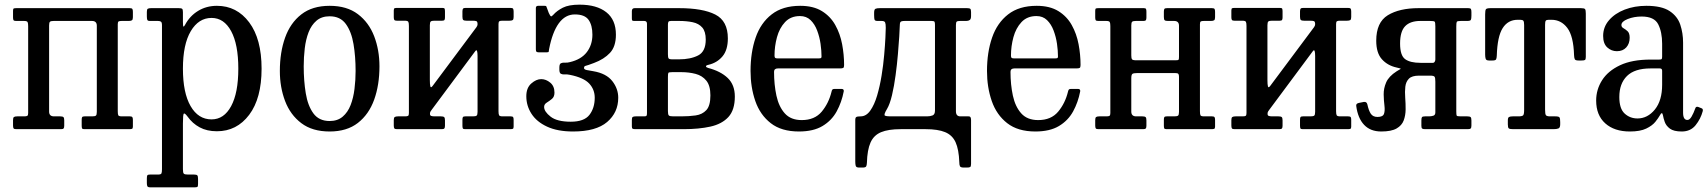

<svg xmlns="http://www.w3.org/2000/svg" viewBox="-20 -555 7337 825"><path d="M191 -75.5Q191 -55 212 -55H238.5Q248.5 -55 252.2 -52Q256 -49 256 -38V-15Q256 -6 253.2 -3Q250.5 0 242 0H50Q41 0 38.5 -3.2Q36 -6.5 36 -16V-39Q36 -49.5 40 -52.2Q44 -55 54 -55H84Q93.5 -55 97.2 -57.2Q101 -59.5 101 -69V-442.5Q101 -455.5 98.5 -460.2Q96 -465 83 -465H49Q40.5 -465 38.2 -468.2Q36 -471.5 36 -480V-509Q36 -517.5 39.5 -518.8Q43 -520 51.5 -520H537Q546 -520 548.5 -516.8Q551 -513.5 551 -504V-481Q551 -470.5 546.8 -467.8Q542.5 -465 533 -465H503Q493 -465 489.5 -462.8Q486 -460.5 486 -451V-77.5Q486 -64.5 488.2 -59.8Q490.5 -55 504 -55H538Q546 -55 548.5 -51.8Q551 -48.5 551 -40V-11Q551 -3 547.2 -1.5Q543.5 0 535.5 0H342Q334 0 332.5 -3.8Q331 -7.5 331 -15.5V-40.5Q331 -49 333.2 -52Q335.5 -55 343.5 -55H376Q388 -55 392 -58.2Q396 -61.5 396 -74.5V-444.5Q396 -465 375 -465H211Q199 -465 195 -461.8Q191 -458.5 191 -445.5Z M611 -485V-504Q611 -515 615.2 -517.5Q619.5 -520 629.5 -520H747.5Q759 -520 762.5 -517.2Q766 -514.5 766 -503V-461Q766 -442.5 768.2 -441Q770.5 -439.5 775 -448Q795.5 -486.5 831.2 -508.2Q867 -530 912 -530Q997.5 -530 1050.8 -458.8Q1104 -387.5 1104 -260Q1104 -132.5 1050.8 -61.8Q997.5 9 912 9Q869 9 838 -7.8Q807 -24.5 786 -54Q774 -70 770 -67Q766 -64 766 -24V172Q766 187.5 769.8 191.2Q773.5 195 787 195H813.5Q824.5 195 827.8 198.5Q831 202 831 214V234.5Q831 245.5 828.5 247.8Q826 250 815.5 250H626.5Q616 250 613.5 245.8Q611 241.5 611 232V212Q611 202 613 198.5Q615 195 624.5 195H659Q671 195 673.5 190.5Q676 186 676 172V-446Q676 -459 671.5 -462Q667 -465 658.5 -465H623.5Q615 -465 613 -469.5Q611 -474 611 -485ZM766 -260Q766 -156 799 -99Q832 -42 889 -42Q942.5 -42 973.2 -99Q1004 -156 1004 -260Q1004 -364.5 973.2 -421.2Q942.5 -478 889 -478Q833.5 -478 799.8 -421.2Q766 -364.5 766 -260Z M1182.5 -250Q1182.5 -330 1205 -393.2Q1227.5 -456.5 1274.8 -493.2Q1322 -530 1396.5 -530Q1470.5 -530 1517.8 -494.2Q1565 -458.5 1587.8 -399.2Q1610.5 -340 1610.5 -270Q1610.5 -190 1587.8 -126.8Q1565 -63.5 1517.8 -26.8Q1470.5 10 1396.5 10Q1322 10 1274.8 -25.8Q1227.5 -61.5 1205 -120.8Q1182.5 -180 1182.5 -250ZM1285 -270Q1285 -208 1293.8 -154.5Q1302.5 -101 1326.5 -68Q1350.5 -35 1396.5 -35Q1430.5 -35 1452.5 -53.8Q1474.5 -72.5 1486.5 -103.5Q1498.5 -134.5 1503.2 -172.8Q1508 -211 1508 -250Q1508 -312 1499 -365.5Q1490 -419 1466 -452Q1442 -485 1396.5 -485Q1362 -485 1340 -466.2Q1318 -447.5 1306 -416.5Q1294 -385.5 1289.5 -347.2Q1285 -309 1285 -270Z M2122 -77.5Q2122 -64.5 2124.5 -59.8Q2127 -55 2140 -55H2174Q2182.5 -55 2184.8 -51.8Q2187 -48.5 2187 -40V-11Q2187 -3 2183.5 -1.5Q2180 0 2171.5 0H1978Q1970 0 1968.5 -3.8Q1967 -7.5 1967 -15.5V-40.5Q1967 -49 1969.2 -52Q1971.5 -55 1979.5 -55H2012Q2024 -55 2028 -58.2Q2032 -61.5 2032 -74.5V-314.5Q2032 -329 2029.8 -335.8Q2027.5 -342.5 2022 -335L1835.5 -84Q1833 -80.5 1830.2 -76.5Q1827.5 -72.5 1827.5 -66Q1827.5 -58.5 1833 -56.8Q1838.5 -55 1848 -55H1874.5Q1884.5 -55 1888.2 -52Q1892 -49 1892 -38V-15Q1892 -6 1889.2 -3Q1886.5 0 1878 0H1686Q1677 0 1674.5 -3.2Q1672 -6.5 1672 -16V-39Q1672 -49.5 1676.2 -52.2Q1680.5 -55 1690 -55H1720Q1730 -55 1733.5 -57.2Q1737 -59.5 1737 -69V-443.5Q1737 -456.5 1734.5 -461.2Q1732 -466 1719 -466H1685Q1677 -466 1674.5 -469.2Q1672 -472.5 1672 -481V-510Q1672 -518.5 1675.8 -519.8Q1679.5 -521 1687.5 -521H1881Q1889 -521 1890.5 -517.5Q1892 -514 1892 -505.5V-480.5Q1892 -472.5 1889.8 -469.2Q1887.5 -466 1879.5 -466H1847Q1835 -466 1831 -462.8Q1827 -459.5 1827 -446.5V-211Q1827 -191.5 1829.2 -183.5Q1831.5 -175.5 1839.5 -186.5L2027.5 -438.5Q2032 -445 2032 -450.5Q2032 -462 2027.2 -464Q2022.5 -466 2011 -466H1984.5Q1974.5 -466 1970.8 -469Q1967 -472 1967 -483V-506Q1967 -515 1969.8 -518Q1972.5 -521 1981 -521H2173Q2182 -521 2184.5 -517.8Q2187 -514.5 2187 -505V-482Q2187 -471.5 2183 -468.8Q2179 -466 2169 -466H2139Q2129.5 -466 2125.8 -463.8Q2122 -461.5 2122 -452Z M2241.5 -141.5Q2241.5 -177.5 2262.8 -196.2Q2284 -215 2305.5 -215Q2326 -215 2344.2 -200Q2362.5 -185 2362.5 -157Q2362.5 -139 2351.5 -130Q2340.5 -121 2329.2 -114Q2318 -107 2318 -95.5Q2318 -75.5 2345.8 -53.8Q2373.5 -32 2432.5 -32Q2490 -32 2512.8 -61.5Q2535.5 -91 2535.5 -135Q2535.5 -170.5 2511.8 -196Q2488 -221.5 2428.5 -233.5Q2417 -236 2406.8 -235.2Q2396.5 -234.5 2390 -238Q2383.5 -241.5 2383.5 -256V-265Q2383.5 -280 2390.2 -283.2Q2397 -286.5 2407.2 -285.8Q2417.5 -285 2428.5 -288Q2477.5 -299.5 2501.5 -331Q2525.5 -362.5 2525.5 -406Q2525.5 -446.5 2509 -469.8Q2492.5 -493 2450 -493Q2409 -493 2381.2 -455Q2353.5 -417 2339.5 -344.5Q2338 -336.5 2337.8 -333.2Q2337.5 -330 2327.5 -330H2297Q2288.5 -330 2285.5 -332.5Q2282.5 -335 2282.5 -343V-520.5Q2282.5 -530 2292.5 -530H2319.5Q2326.5 -530 2327.2 -528Q2328 -526 2330 -521L2338 -499.5Q2344 -486.5 2347.2 -485Q2350.5 -483.5 2357.5 -491.5Q2373 -509 2398.5 -522Q2424 -535 2470 -535Q2544 -535 2585.2 -502.5Q2626.5 -470 2626.5 -406Q2626.5 -355 2601 -327.8Q2575.5 -300.5 2532.5 -284.5Q2503.5 -273.5 2496.5 -272.2Q2489.5 -271 2489.5 -262.5Q2489.5 -256.5 2501.2 -254Q2513 -251.5 2529.5 -249Q2585 -239.5 2610.8 -206.8Q2636.5 -174 2636.5 -135Q2636.5 -71.5 2588.8 -30.8Q2541 10 2442.5 10Q2375.5 10 2330.8 -10.8Q2286 -31.5 2263.8 -66Q2241.5 -100.5 2241.5 -141.5Z M2748 -465H2705.5Q2698 -465 2696.5 -467.2Q2695 -469.5 2695 -477V-507Q2695 -520 2707 -520H2897.5Q2999.5 -520 3053.5 -492.5Q3107.5 -465 3107.5 -390Q3107.5 -340 3084.2 -312.5Q3061 -285 3024 -276.5Q3013 -274 3013.5 -269.8Q3014 -265.5 3023 -263Q3076.5 -249 3107 -219.8Q3137.5 -190.5 3137.5 -140Q3137.5 -82.5 3109.8 -52.2Q3082 -22 3032.5 -11Q2983 0 2917.5 0H2710.5Q2701.5 0 2698.2 -2Q2695 -4 2695 -12V-40Q2695 -50 2698.8 -52.5Q2702.5 -55 2711.5 -55H2748.5Q2756.5 -55 2758.2 -58Q2760 -61 2760 -69V-453Q2760 -465 2748 -465ZM2850 -449V-322Q2850 -308.5 2852.8 -304.2Q2855.5 -300 2869 -300H2897.5Q2947 -300 2979.8 -316.8Q3012.5 -333.5 3012.5 -385Q3012.5 -419.5 2997.5 -436.8Q2982.5 -454 2956.5 -459.5Q2930.5 -465 2897.5 -465H2864Q2855 -465 2852.5 -461.8Q2850 -458.5 2850 -449ZM2850 -224V-77.5Q2850 -63 2853.8 -59Q2857.5 -55 2873 -55H2907.5Q2940.5 -55 2969 -59Q2997.5 -63 3015 -81.8Q3032.5 -100.5 3032.5 -145Q3032.5 -187 3015 -208.5Q2997.5 -230 2969 -237.5Q2940.5 -245 2907.5 -245H2869Q2854 -245 2852 -242Q2850 -239 2850 -224Z M3205 -250Q3205 -330 3226.8 -393.2Q3248.5 -456.5 3295.8 -493.2Q3343 -530 3418.5 -530Q3475 -530 3511.8 -507.2Q3548.5 -484.5 3569.2 -447.2Q3590 -410 3598.5 -365Q3607 -320 3607 -275.5Q3607 -265.5 3603.2 -263.2Q3599.5 -261 3589 -261H3322.5Q3306 -261 3306 -246.5Q3306 -191.5 3316.2 -144Q3326.5 -96.5 3352.2 -67.8Q3378 -39 3425 -39Q3480.5 -39 3510.8 -75.2Q3541 -111.5 3553 -161Q3554 -166.5 3556.5 -169.8Q3559 -173 3566.5 -173H3595.5Q3607 -173 3605.5 -162.5Q3596.5 -115.5 3575 -76.2Q3553.5 -37 3514.2 -13.5Q3475 10 3413 10Q3337.5 10 3291.8 -25.8Q3246 -61.5 3225.5 -120.8Q3205 -180 3205 -250ZM3322 -304H3495.5Q3505 -304 3507.5 -305.5Q3510 -307 3510 -312Q3510 -337 3505.8 -366.8Q3501.5 -396.5 3491.2 -423.8Q3481 -451 3463 -468.5Q3445 -486 3417.5 -486Q3377.5 -486 3353.2 -460Q3329 -434 3318.5 -395Q3308 -356 3308 -316.5Q3308 -309 3310.5 -306.5Q3313 -304 3322 -304Z M4087.5 -447V-77Q4087.5 -55 4106.5 -55H4141.5Q4148.5 -55 4150.5 -50.5Q4152.5 -46 4152.5 -39V149.5Q4152.5 160.5 4148.5 162.8Q4144.5 165 4133.5 165H4121.5Q4107.5 165 4104.8 159.2Q4102 153.5 4102 141.5Q4100 87 4086 56.2Q4072 25.5 4041 12.8Q4010 0 3957.5 0H3850Q3797 0 3765.8 13Q3734.5 26 3720.5 57.5Q3706.5 89 3705 144.5Q3704.5 156 3701.5 160.5Q3698.5 165 3686 165H3672Q3659 165 3657 157.8Q3655 150.5 3655 139.5V-41Q3655 -49 3659.2 -52Q3663.5 -55 3678 -55Q3702 -55 3719.5 -79.8Q3737 -104.5 3748.8 -144.2Q3760.5 -184 3768 -229.8Q3775.5 -275.5 3779.2 -318.8Q3783 -362 3784.5 -393.5Q3786 -425 3786 -435.5Q3786 -452.5 3783.2 -458.8Q3780.5 -465 3767.5 -465H3751Q3740.5 -465 3738.2 -469.5Q3736 -474 3736 -490V-500Q3736 -514.5 3741.8 -517.2Q3747.5 -520 3761 -520H4134.5Q4145.5 -520 4149 -517.2Q4152.5 -514.5 4152.5 -503V-486Q4152.5 -473 4146.8 -469Q4141 -465 4132 -465H4106.5Q4094.5 -465 4091 -462.2Q4087.5 -459.5 4087.5 -447ZM3868.5 -465Q3852 -465 3849 -460.2Q3846 -455.5 3846 -439Q3846 -430.5 3844 -398.5Q3842 -366.5 3838.2 -322.2Q3834.5 -278 3828.2 -231.5Q3822 -185 3812.8 -146Q3803.5 -107 3791.5 -87Q3776 -61.5 3782.5 -58.2Q3789 -55 3805.5 -55H3963.5Q3976.5 -55 3987 -59Q3997.5 -63 3997.5 -80V-448Q3997.5 -458 3995.5 -461.5Q3993.5 -465 3982.5 -465Z M4221 -250Q4221 -330 4242.8 -393.2Q4264.5 -456.5 4311.8 -493.2Q4359 -530 4434.5 -530Q4491 -530 4527.8 -507.2Q4564.5 -484.5 4585.2 -447.2Q4606 -410 4614.5 -365Q4623 -320 4623 -275.5Q4623 -265.5 4619.2 -263.2Q4615.5 -261 4605 -261H4338.5Q4322 -261 4322 -246.5Q4322 -191.5 4332.2 -144Q4342.5 -96.5 4368.2 -67.8Q4394 -39 4441 -39Q4496.5 -39 4526.8 -75.2Q4557 -111.5 4569 -161Q4570 -166.5 4572.5 -169.8Q4575 -173 4582.5 -173H4611.5Q4623 -173 4621.5 -162.5Q4612.5 -115.5 4591 -76.2Q4569.5 -37 4530.2 -13.5Q4491 10 4429 10Q4353.5 10 4307.8 -25.8Q4262 -61.5 4241.5 -120.8Q4221 -180 4221 -250ZM4338 -304H4511.5Q4521 -304 4523.5 -305.5Q4526 -307 4526 -312Q4526 -337 4521.8 -366.8Q4517.5 -396.5 4507.2 -423.8Q4497 -451 4479 -468.5Q4461 -486 4433.5 -486Q4393.5 -486 4369.2 -460Q4345 -434 4334.5 -395Q4324 -356 4324 -316.5Q4324 -309 4326.5 -306.5Q4329 -304 4338 -304Z M5136 -77.5Q5136 -64.5 5138.2 -59.8Q5140.5 -55 5154 -55H5188Q5196 -55 5198.5 -51.8Q5201 -48.5 5201 -40V-11Q5201 -3 5197.2 -1.5Q5193.5 0 5185.5 0H4992Q4984 0 4982.5 -3.8Q4981 -7.5 4981 -15.5V-40.5Q4981 -49 4983.2 -52Q4985.5 -55 4993.5 -55H5026Q5038 -55 5042 -58.2Q5046 -61.5 5046 -74.5V-225.5Q5046 -234.5 5043 -237.8Q5040 -241 5030.5 -241H4865.5Q4850.5 -241 4845.8 -237.5Q4841 -234 4841 -218V-75.5Q4841 -55 4862 -55H4888.5Q4898.5 -55 4902.2 -52Q4906 -49 4906 -38V-15Q4906 -6 4903.2 -3Q4900.5 0 4892 0H4700Q4691 0 4688.5 -3.2Q4686 -6.5 4686 -16V-39Q4686 -49.5 4690 -52.2Q4694 -55 4704 -55H4734Q4743.5 -55 4747.2 -57.2Q4751 -59.5 4751 -69V-442.5Q4751 -455.5 4748.5 -460.2Q4746 -465 4733 -465H4699Q4690.5 -465 4688.2 -468.2Q4686 -471.5 4686 -480V-509Q4686 -517.5 4689.5 -518.8Q4693 -520 4701.5 -520H4895Q4902.5 -520 4904.2 -516.5Q4906 -513 4906 -504.5V-479.5Q4906 -471.5 4903.5 -468.2Q4901 -465 4893.5 -465H4861Q4849 -465 4845 -461.8Q4841 -458.5 4841 -445.5V-317.5Q4841 -305 4844 -300.5Q4847 -296 4861 -296H5031Q5042 -296 5044 -298Q5046 -300 5046 -311V-444.5Q5046 -465 5025 -465H4998.5Q4988 -465 4984.5 -468Q4981 -471 4981 -482V-505Q4981 -514 4983.5 -517Q4986 -520 4995 -520H5187Q5196 -520 5198.5 -516.8Q5201 -513.5 5201 -504V-481Q5201 -470.5 5196.8 -467.8Q5192.5 -465 5183 -465H5153Q5143 -465 5139.5 -462.8Q5136 -460.5 5136 -451Z M5721 -77.5Q5721 -64.5 5723.5 -59.8Q5726 -55 5739 -55H5773Q5781.5 -55 5783.8 -51.8Q5786 -48.5 5786 -40V-11Q5786 -3 5782.5 -1.5Q5779 0 5770.5 0H5577Q5569 0 5567.5 -3.8Q5566 -7.5 5566 -15.5V-40.5Q5566 -49 5568.2 -52Q5570.5 -55 5578.5 -55H5611Q5623 -55 5627 -58.2Q5631 -61.5 5631 -74.5V-314.5Q5631 -329 5628.8 -335.8Q5626.5 -342.5 5621 -335L5434.5 -84Q5432 -80.5 5429.2 -76.5Q5426.5 -72.5 5426.5 -66Q5426.5 -58.5 5432 -56.8Q5437.5 -55 5447 -55H5473.5Q5483.5 -55 5487.2 -52Q5491 -49 5491 -38V-15Q5491 -6 5488.2 -3Q5485.5 0 5477 0H5285Q5276 0 5273.5 -3.2Q5271 -6.5 5271 -16V-39Q5271 -49.5 5275.2 -52.2Q5279.5 -55 5289 -55H5319Q5329 -55 5332.5 -57.2Q5336 -59.5 5336 -69V-443.5Q5336 -456.5 5333.5 -461.2Q5331 -466 5318 -466H5284Q5276 -466 5273.5 -469.2Q5271 -472.5 5271 -481V-510Q5271 -518.5 5274.8 -519.8Q5278.5 -521 5286.5 -521H5480Q5488 -521 5489.5 -517.5Q5491 -514 5491 -505.5V-480.5Q5491 -472.5 5488.8 -469.2Q5486.5 -466 5478.5 -466H5446Q5434 -466 5430 -462.8Q5426 -459.5 5426 -446.5V-211Q5426 -191.5 5428.2 -183.5Q5430.5 -175.5 5438.5 -186.5L5626.5 -438.5Q5631 -445 5631 -450.5Q5631 -462 5626.2 -464Q5621.5 -466 5610 -466H5583.5Q5573.5 -466 5569.8 -469Q5566 -472 5566 -483V-506Q5566 -515 5568.8 -518Q5571.5 -521 5580 -521H5772Q5781 -521 5783.5 -517.8Q5786 -514.5 5786 -505V-482Q5786 -471.5 5782 -468.8Q5778 -466 5768 -466H5738Q5728.5 -466 5724.8 -463.8Q5721 -461.5 5721 -452Z M5807.5 -100Q5806 -110.5 5820 -113L5840 -117Q5852.5 -119 5855.5 -106Q5861 -80 5870.2 -66.2Q5879.5 -52.5 5899 -52.5Q5922 -52.5 5926.8 -65.8Q5931.5 -79 5928.8 -101Q5926 -123 5925.5 -149Q5925 -175 5936.2 -201Q5947.5 -227 5981 -248.5Q5994.5 -257 5998.2 -258.8Q6002 -260.5 5980.5 -265Q5942 -273.5 5917.8 -300.5Q5893.5 -327.5 5893.5 -380Q5893.5 -459 5943.2 -489.5Q5993 -520 6076 -520H6288.5Q6298 -520 6300.2 -516.5Q6302.5 -513 6302.5 -503V-487.5Q6302.5 -474 6300 -469.5Q6297.5 -465 6284.5 -465H6257Q6241.5 -465 6239.5 -461Q6237.5 -457 6237.5 -441V-76.5Q6237.5 -61.5 6239.2 -58.2Q6241 -55 6256.5 -55H6284.5Q6295 -55 6298.8 -52Q6302.5 -49 6302.5 -37.5V-16Q6302.5 -6.5 6299.5 -3.2Q6296.5 0 6287 0H6104Q6094.5 0 6091 -2.5Q6087.5 -5 6087.5 -14.5V-37Q6087.5 -48 6090 -51.5Q6092.5 -55 6103 -55H6120Q6130 -55 6138.8 -57.8Q6147.5 -60.5 6147.5 -72V-204Q6147.5 -220.5 6144.2 -225.2Q6141 -230 6124.5 -230H6077.5Q6047 -230 6034 -217Q6021 -204 6018.5 -182.5Q6016 -161 6018 -135.5Q6020 -110 6019.8 -84.5Q6019.5 -59 6011.5 -37.5Q6003.5 -16 5981 -3Q5958.5 10 5915 10Q5868.5 10 5841.5 -18.5Q5814.5 -47 5807.5 -100ZM6136.5 -285Q6142 -285 6144.8 -289.8Q6147.5 -294.5 6147.5 -299V-441.5Q6147.5 -459 6144.5 -462Q6141.5 -465 6124 -465H6083.5Q6039.5 -465 6017.8 -442.5Q5996 -420 5996 -368Q5996 -316.5 6017.8 -300.8Q6039.5 -285 6083.5 -285Z M6459 -20.5V-37.5Q6459 -49.5 6464 -52.2Q6469 -55 6480 -55H6504.5Q6520.5 -55 6524.8 -59.5Q6529 -64 6529 -82.5V-447.5Q6529 -462 6525.5 -466Q6522 -470 6512 -470H6501.5Q6459.5 -470 6436.8 -434.2Q6414 -398.5 6411.5 -315.5Q6411 -304 6408.2 -299.5Q6405.5 -295 6392.5 -295H6378.5Q6366 -295 6363.8 -302.2Q6361.5 -309.5 6361.5 -320.5V-493.5Q6361.5 -511 6365 -515.5Q6368.5 -520 6385.5 -520H6773Q6787.5 -520 6790.8 -515.8Q6794 -511.5 6794 -496.5V-310.5Q6794 -299.5 6790.2 -297.2Q6786.5 -295 6775 -295H6763Q6749 -295 6746.5 -300.8Q6744 -306.5 6743.5 -318.5Q6741 -400 6714.5 -435Q6688 -470 6646.5 -470H6634.5Q6625 -470 6622 -466Q6619 -462 6619 -448.5V-83.5Q6619 -64.5 6622.8 -59.8Q6626.5 -55 6641 -55H6663Q6678 -55 6681 -50.5Q6684 -46 6684 -30.5V-21Q6684 -6 6676.2 -3Q6668.5 0 6655 0H6482Q6467.5 0 6463.2 -3.2Q6459 -6.5 6459 -20.5Z M6838.5 -123Q6838.5 -170 6863.8 -210Q6889 -250 6940.8 -274.5Q6992.5 -299 7072.5 -299H7109Q7117.5 -299 7119.8 -301Q7122 -303 7122 -312V-367Q7122 -417.5 7105 -450.8Q7088 -484 7034 -484Q7001 -484 6974 -473.2Q6947 -462.5 6947 -447.5Q6947 -438.5 6955.8 -433.8Q6964.5 -429 6973.5 -420.8Q6982.5 -412.5 6982.5 -393Q6982.5 -367.5 6967.8 -351.2Q6953 -335 6927.5 -335Q6904 -335 6886.2 -351.2Q6868.5 -367.5 6868.5 -400.5Q6868.5 -439 6893.8 -468.2Q6919 -497.5 6961.2 -513.8Q7003.5 -530 7054 -530Q7120 -530 7154 -507.5Q7188 -485 7200 -448.8Q7212 -412.5 7212 -372V-71Q7212 -39.5 7230.5 -39.5Q7240 -39.5 7248.5 -54Q7257 -68.5 7264.5 -89.5Q7267 -98.5 7277 -95.5L7292 -89.5Q7298.5 -87 7296.5 -77.5Q7287.5 -44 7265.8 -17Q7244 10 7206.5 10H7206Q7172 10 7155.5 -2.2Q7139 -14.5 7133.2 -31Q7127.5 -47.5 7125.5 -59.5Q7122 -78 7112 -59Q7106 -48 7092.8 -31.5Q7079.5 -15 7053.5 -2.5Q7027.5 10 6983.5 10Q6916.5 10 6877.5 -25Q6838.5 -60 6838.5 -123ZM6938 -138Q6938 -88 6961 -67Q6984 -46 7016 -46Q7059.5 -46 7090.8 -84.5Q7122 -123 7122 -191V-251Q7122 -261 7112 -261H7072.5Q7004 -261 6971 -228.5Q6938 -196 6938 -138Z"/></svg>

Font: Besley* Narrow
Style: Regular
Weight: 400
Width: 4
Designer: Owen Earl
Foundry: indestructible type*
Version: Version 3.000; ttfautohint (v1.8.3)